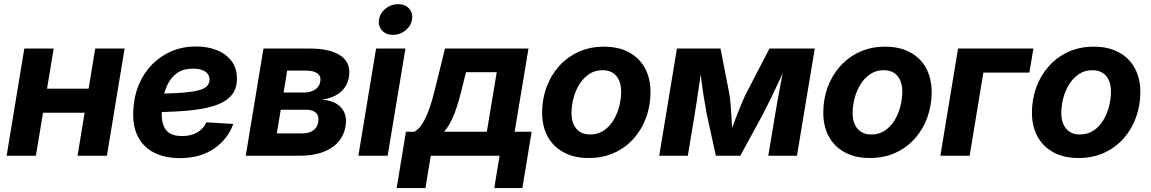

<svg xmlns="http://www.w3.org/2000/svg" viewBox="-20 -769 5681 948"><path d="M457.5 -331.1 438 -212.4H152.3L171.9 -331.1ZM245.1 -529.3 157.2 0H12.7L100.1 -529.3ZM595.2 -529.3 507.8 0H362.8L450.2 -529.3Z M868.2 11.7Q794.4 11.7 741.2 -15.1Q688 -42 660.9 -94.7Q633.8 -147.5 638.2 -224.1Q641.1 -292.5 665 -350.1Q689 -407.7 730.5 -450.2Q772 -492.7 827.1 -516.1Q882.3 -539.6 947.8 -539.6Q1005.4 -539.6 1051 -521.2Q1096.7 -502.9 1123.3 -467.5Q1149.9 -432.1 1149.9 -380.9Q1149.9 -327.6 1119.9 -294.9Q1089.8 -262.2 1031.7 -244.9Q973.6 -227.5 889.4 -221.2Q805.2 -214.8 696.3 -214.8L711.4 -306.2Q804.7 -306.2 864 -310.1Q923.3 -314 956.3 -322Q989.3 -330.1 1002 -343.8Q1014.6 -357.4 1014.6 -376.5Q1014.6 -401.4 993.2 -415.8Q971.7 -430.2 932.6 -430.2Q886.7 -430.2 857.2 -410.2Q827.6 -390.1 810.8 -358.4Q793.9 -326.7 786.9 -290Q779.8 -253.4 778.8 -220.2Q776.9 -185.5 784.4 -157.7Q792 -129.9 814.2 -113.5Q836.4 -97.2 878.9 -97.2Q924.3 -97.2 955.1 -115.7Q985.8 -134.3 998.5 -165L1131.8 -157.2Q1104.5 -81.1 1036.1 -34.7Q967.8 11.7 868.2 11.7Z M1193.4 0 1280.8 -529.3H1509.8Q1610.4 -529.3 1662.4 -493.7Q1714.4 -458 1702.6 -387.7Q1695.3 -344.2 1662.1 -314.9Q1628.9 -285.6 1570.3 -276.9Q1615.2 -273.4 1642.8 -255.9Q1670.4 -238.3 1681.4 -210.2Q1692.4 -182.1 1686.5 -147.5Q1679.2 -101.6 1650.4 -68.4Q1621.6 -35.2 1573.5 -17.6Q1525.4 0 1458 0ZM1346.7 -110.4H1473.1Q1505.4 -110.4 1526.1 -124.8Q1546.9 -139.2 1551.3 -166Q1556.2 -194.8 1540.8 -210.9Q1525.4 -227.1 1492.2 -227.1H1366.2ZM1380.4 -312H1478.5Q1513.2 -312 1535.4 -326.4Q1557.6 -340.8 1561.5 -367.2Q1565.9 -392.6 1547.4 -406.5Q1528.8 -420.4 1492.2 -420.4H1397.9Z M1749.5 0 1836.9 -529.3H1981.9L1894 0ZM1919.9 -596.7Q1885.7 -596.7 1866 -618.7Q1846.2 -640.6 1851.6 -672.9Q1856.9 -705.1 1884 -726.8Q1911.1 -748.5 1945.3 -748.5Q1980 -748.5 1999.8 -726.8Q2019.5 -705.1 2014.2 -672.9Q2009.3 -640.6 1981.9 -618.7Q1954.6 -596.7 1919.9 -596.7Z M1938.5 159.7 1984.4 -118.7H2026.9Q2046.4 -130.9 2061.5 -152.8Q2076.7 -174.8 2089.1 -204.6Q2101.6 -234.4 2112.1 -270.8Q2122.6 -307.1 2132.3 -347.2L2177.2 -529.3H2589.4L2521 -118.7H2605L2559.1 159.7H2420.4L2446.8 0H2106.9L2080.6 159.7ZM2172.9 -118.7H2383.8L2432.6 -412.6H2280.8L2264.6 -347.2Q2245.6 -266.6 2224.6 -210.4Q2203.6 -154.3 2172.9 -118.7Z M2886.7 11.2Q2814.9 11.2 2763.4 -16.6Q2711.9 -44.4 2684.3 -94.7Q2656.7 -145 2656.7 -212.9Q2656.7 -278.3 2678 -337.2Q2699.2 -396 2739.5 -441.4Q2779.8 -486.8 2836.2 -512.7Q2892.6 -538.6 2961.9 -538.6Q3034.2 -538.6 3085.7 -510.7Q3137.2 -482.9 3164.6 -432.4Q3191.9 -381.8 3191.9 -314Q3191.9 -249.5 3171.1 -190.9Q3150.4 -132.3 3110.4 -86.7Q3070.3 -41 3013.9 -14.9Q2957.5 11.2 2886.7 11.2ZM2893.6 -105Q2932.1 -105 2961.2 -124.5Q2990.2 -144 3009.3 -175.8Q3028.3 -207.5 3037.6 -244.6Q3046.9 -281.7 3046.9 -316.4Q3046.9 -349.6 3036.1 -373.3Q3025.4 -397 3004.9 -409.7Q2984.4 -422.4 2955.1 -422.4Q2917 -422.4 2888.2 -402.8Q2859.4 -383.3 2840.1 -351.8Q2820.8 -320.3 2811.3 -283.2Q2801.8 -246.1 2801.8 -210.4Q2801.8 -161.6 2825.9 -133.3Q2850.1 -105 2893.6 -105Z M3234.9 0 3322.3 -529.3H3537.6L3580.6 -308.6Q3585 -283.2 3587.4 -253.9Q3589.8 -224.6 3591.6 -194.1Q3593.3 -163.6 3594.5 -135Q3595.7 -106.4 3596.7 -83H3573.7Q3583 -106.9 3593.8 -135.5Q3604.5 -164.1 3616.2 -194.3Q3627.9 -224.6 3640.1 -254.2Q3652.3 -283.7 3664.6 -308.6L3779.3 -529.3H4002.9L3915 0H3773.4L3807.1 -202.1Q3812 -232.4 3817.9 -265.4Q3823.7 -298.3 3830.3 -332.8Q3836.9 -367.2 3843 -401.1Q3849.1 -435.1 3855 -466.8H3870.1Q3851.1 -421.9 3830.3 -376.5Q3809.6 -331.1 3788.1 -287.1Q3766.6 -243.2 3745.6 -202.6L3635.3 0H3514.6L3470.2 -202.6Q3462.4 -244.1 3455.3 -288.1Q3448.2 -332 3442.6 -377.2Q3437 -422.4 3432.6 -466.8H3449.2Q3444.3 -434.6 3439.5 -400.6Q3434.6 -366.7 3429.7 -332.8Q3424.8 -298.8 3419.7 -265.9Q3414.6 -232.9 3409.7 -202.1L3376 0Z M4274.9 11.2Q4203.1 11.2 4151.6 -16.6Q4100.1 -44.4 4072.5 -94.7Q4044.9 -145 4044.9 -212.9Q4044.9 -278.3 4066.2 -337.2Q4087.4 -396 4127.7 -441.4Q4168 -486.8 4224.4 -512.7Q4280.8 -538.6 4350.1 -538.6Q4422.4 -538.6 4473.9 -510.7Q4525.4 -482.9 4552.7 -432.4Q4580.1 -381.8 4580.1 -314Q4580.1 -249.5 4559.3 -190.9Q4538.6 -132.3 4498.5 -86.7Q4458.5 -41 4402.1 -14.9Q4345.7 11.2 4274.9 11.2ZM4281.7 -105Q4320.3 -105 4349.4 -124.5Q4378.4 -144 4397.5 -175.8Q4416.5 -207.5 4425.8 -244.6Q4435.1 -281.7 4435.1 -316.4Q4435.1 -349.6 4424.3 -373.3Q4413.6 -397 4393.1 -409.7Q4372.6 -422.4 4343.3 -422.4Q4305.2 -422.4 4276.4 -402.8Q4247.6 -383.3 4228.3 -351.8Q4209 -320.3 4199.5 -283.2Q4189.9 -246.1 4189.9 -210.4Q4189.9 -161.6 4214.1 -133.3Q4238.3 -105 4281.7 -105Z M5082.5 -529.3 5062.5 -410.6H4835.4L4767.6 0H4623L4710.4 -529.3Z M5305.2 11.2Q5233.4 11.2 5181.9 -16.6Q5130.4 -44.4 5102.8 -94.7Q5075.2 -145 5075.2 -212.9Q5075.2 -278.3 5096.4 -337.2Q5117.7 -396 5158 -441.4Q5198.2 -486.8 5254.6 -512.7Q5311 -538.6 5380.4 -538.6Q5452.6 -538.6 5504.2 -510.7Q5555.7 -482.9 5583 -432.4Q5610.4 -381.8 5610.4 -314Q5610.4 -249.5 5589.6 -190.9Q5568.8 -132.3 5528.8 -86.7Q5488.8 -41 5432.4 -14.9Q5376 11.2 5305.2 11.2ZM5312 -105Q5350.6 -105 5379.6 -124.5Q5408.7 -144 5427.7 -175.8Q5446.8 -207.5 5456.1 -244.6Q5465.3 -281.7 5465.3 -316.4Q5465.3 -349.6 5454.6 -373.3Q5443.8 -397 5423.3 -409.7Q5402.8 -422.4 5373.5 -422.4Q5335.4 -422.4 5306.6 -402.8Q5277.8 -383.3 5258.5 -351.8Q5239.3 -320.3 5229.7 -283.2Q5220.2 -246.1 5220.2 -210.4Q5220.2 -161.6 5244.4 -133.3Q5268.6 -105 5312 -105Z"/></svg>

Font: Inter 24pt
Style: Bold Italic
Weight: 700
Italic angle: -9.3988°
Version: Version 4.001;git-66647c0bb